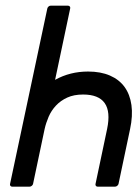

<svg xmlns="http://www.w3.org/2000/svg" viewBox="-20 -660 494 689"><path d="M224.1 -639.6Q228 -639.6 230.5 -636.7Q232.9 -633.8 231.9 -629.9L177.7 -373.5Q231.4 -403.3 295.9 -403.3Q341.3 -403.3 374.5 -388.9Q407.7 -374.5 427 -347.9Q446.3 -321.3 451.7 -283Q457 -244.6 446.8 -196.8L405.3 0Q404.3 3.9 400.6 6.8Q397 9.8 393.1 9.8H330.1Q326.2 9.8 324 6.8Q321.8 3.9 322.8 0L364.3 -196.8Q377.4 -259.3 355.7 -290Q334 -320.8 278.3 -320.8Q245.1 -320.8 221.2 -309.8Q197.3 -298.8 180.7 -281Q164.1 -263.2 154.5 -241Q145 -218.8 140.1 -196.8L98.6 0Q97.7 3.9 94 6.8Q90.3 9.8 86.4 9.8H23.4Q19.5 9.8 17.3 6.8Q15.1 3.9 16.1 0L149.9 -629.9Q150.9 -633.8 154.3 -636.7Q157.7 -639.6 161.6 -639.6Z"/></svg>

Font: Fibel Nord
Style: Bold Italic
Weight: 700
Designer: Peter Wiegel
Foundry: Peter Wioegel
Version: Version 000.000